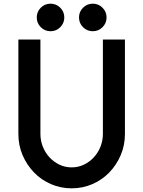

<svg xmlns="http://www.w3.org/2000/svg" viewBox="-20 -1015 780 1045"><path d="M560 -920Q560 -889 538 -867Q516 -845 485 -845Q454 -845 432 -867Q410 -889 410 -920Q410 -951 432 -973Q454 -995 485 -995Q516 -995 538 -973Q560 -951 560 -920ZM330 -920Q330 -889 308 -867Q286 -845 255 -845Q224 -845 202 -867Q180 -889 180 -920Q180 -951 202 -973Q224 -995 255 -995Q286 -995 308 -973Q330 -951 330 -920ZM660 -286Q660 -224 637 -170.5Q614 -117 575 -76.5Q536 -36 483 -13Q430 10 370 10Q310 10 257 -13Q204 -36 165 -76.5Q126 -117 103 -170.5Q80 -224 80 -286V-800H200V-286Q200 -250 213 -217Q226 -184 249 -159Q272 -134 303 -119Q334 -104 370 -104Q406 -104 437 -119Q468 -134 491 -159Q514 -184 527 -217Q540 -250 540 -286V-800H660Z"/></svg>

Font: Gauge Heavy
Style: Heavy
Weight: 900
Designer: Daniel Pimley
Foundry: Daniel Pimley
Version: Version 2.0